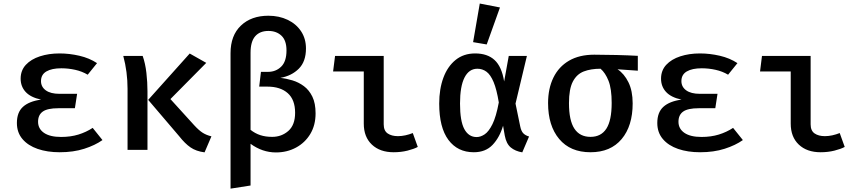

<svg xmlns="http://www.w3.org/2000/svg" viewBox="-20 -864 4963 1107"><path d="M411.8 -240H316.4Q253.8 -240 226.7 -220.8Q199.5 -201.5 199.5 -162.1Q199.5 -121.5 233.8 -97.9Q268.2 -74.4 332.3 -74.4Q387.2 -74.4 432.1 -88.2Q476.9 -102.1 514.4 -126.7L570.8 -56.4Q528.2 -26.2 465.6 -6.2Q403.1 13.8 324.1 13.8Q252.8 13.8 197.2 -5.4Q141.5 -24.6 109.5 -62.3Q77.4 -100 77.4 -154.9Q77.4 -216.4 112.6 -248.2Q147.7 -280 216.9 -289.7Q156.4 -302.6 127.7 -334.1Q99 -365.6 99 -410.3Q99 -457.9 129 -490.3Q159 -522.6 210 -539.2Q261 -555.9 323.6 -555.9Q380 -555.9 437.7 -542.6Q495.4 -529.2 539.5 -500L485.6 -433.3Q452.8 -452.8 413.3 -461.5Q373.8 -470.3 333.8 -470.3Q278.5 -470.3 247.4 -452.1Q216.4 -433.8 216.4 -396.4Q216.4 -363.1 244.1 -343.1Q271.8 -323.1 322.6 -323.1H424.6Z M1073.8 -555.4 1169.2 -501.5 962.6 -292.8 1099 -142.6Q1127.2 -111.8 1149 -98.2Q1170.8 -84.6 1199 -77.9L1159.5 14.4Q1110.8 8.2 1078.5 -14.1Q1046.2 -36.4 1012.8 -79L834.4 -288.2ZM802.6 -541.5Q817.9 -498.5 824.1 -443.8Q830.3 -389.2 830.3 -337.4V0H715.4V-351.8Q715.4 -449.7 690.8 -541.5Z M1527.2 -773.3Q1589.2 -773.3 1638.5 -749.7Q1687.7 -726.2 1715.9 -683.6Q1744.1 -641 1744.1 -584.6Q1744.1 -509.2 1702.8 -467.9Q1661.5 -426.7 1596.4 -414.9Q1630.8 -411.3 1666.4 -400.5Q1702.1 -389.7 1732.3 -367.2Q1762.6 -344.6 1781 -306.7Q1799.5 -268.7 1799.5 -210.3Q1799.5 -142.1 1769 -91.5Q1738.5 -41 1686.7 -13.1Q1634.9 14.9 1570.8 14.9Q1492.8 14.9 1424.6 -34.9V205.6L1309.2 223.6V-557.4Q1309.2 -659.5 1369 -716.4Q1428.7 -773.3 1527.2 -773.3ZM1424.6 -560V-115.4Q1450.3 -94.9 1480.5 -84.9Q1510.8 -74.9 1549.2 -74.9Q1603.6 -74.9 1642.6 -109.2Q1681.5 -143.6 1681.5 -213.8Q1681.5 -289.2 1639 -326.9Q1596.4 -364.6 1521.5 -364.6H1474.4L1484.6 -449.7H1525.6Q1570.3 -449.7 1601 -479.5Q1631.8 -509.2 1631.8 -573.3Q1631.8 -630.8 1602.8 -658.2Q1573.8 -685.6 1527.7 -685.6Q1477.9 -685.6 1451.3 -654.9Q1424.6 -624.1 1424.6 -560Z M2077.4 -451.8H1900.5L1911.8 -541.5H2192.3V-147.2Q2192.3 -110.3 2215.1 -94.6Q2237.9 -79 2274.4 -79Q2295.4 -79 2317.4 -83.8Q2339.5 -88.7 2360 -96.9L2388.7 -16.9Q2367.2 -5.1 2329.7 4.4Q2292.3 13.8 2249.7 13.8Q2170.8 13.8 2124.1 -30.3Q2077.4 -74.4 2077.4 -151.3Z M2719.5 -555.9Q2790.3 -555.9 2831.5 -517.9Q2872.8 -480 2886.7 -394.4L2913.3 -541.5H3017.9L2952.3 -266.7L2979.5 -134.9Q2985.1 -107.7 2997.2 -95.4Q3009.2 -83.1 3030.3 -76.9L2991.3 14.4Q2950.8 7.7 2924.9 -13.8Q2899 -35.4 2890.3 -82.6L2880.5 -139Q2860.5 -71.3 2820 -28.7Q2779.5 13.8 2711.8 13.8Q2618.5 13.8 2565.4 -57.4Q2512.3 -128.7 2512.3 -266.7Q2512.3 -350.8 2536.4 -415.9Q2560.5 -481 2606.9 -518.5Q2653.3 -555.9 2719.5 -555.9ZM2732.3 -467.7Q2684.1 -467.7 2658.2 -416.9Q2632.3 -366.2 2632.3 -266.7Q2632.3 -165.6 2657.2 -119.7Q2682.1 -73.8 2728.2 -73.8Q2750.8 -73.8 2774.4 -89.5Q2797.9 -105.1 2819.2 -147.9Q2840.5 -190.8 2855.9 -273.3Q2843.6 -348.7 2825.9 -391Q2808.2 -433.3 2784.9 -450.5Q2761.5 -467.7 2732.3 -467.7ZM2746.2 -843.6 2862.6 -821 2786.2 -607.7 2707.7 -621Z M3406.2 -548.7Q3465.6 -548.7 3534.6 -546.9Q3603.6 -545.1 3657.4 -542.1V-456.4L3540.5 -464.6Q3579 -439 3603.3 -389.7Q3627.7 -340.5 3627.7 -267.7Q3627.7 -137.9 3564.1 -62.1Q3500.5 13.8 3384.6 13.8Q3268.2 13.8 3204.1 -62.6Q3140 -139 3140 -269.7Q3140 -353.8 3170.8 -416.7Q3201.5 -479.5 3260.8 -514.1Q3320 -548.7 3406.2 -548.7ZM3260.5 -269.7Q3260.5 -169.2 3291.8 -122.1Q3323.1 -74.9 3384.6 -74.9Q3445.6 -74.9 3476.2 -122.3Q3506.7 -169.7 3506.7 -270.3Q3506.7 -352.3 3488.5 -398.2Q3470.3 -444.1 3442.6 -467.7Q3386.7 -467.7 3345.9 -452.1Q3305.1 -436.4 3282.8 -393.6Q3260.5 -350.8 3260.5 -269.7Z M4104.1 -240H4008.7Q3946.2 -240 3919 -220.8Q3891.8 -201.5 3891.8 -162.1Q3891.8 -121.5 3926.2 -97.9Q3960.5 -74.4 4024.6 -74.4Q4079.5 -74.4 4124.4 -88.2Q4169.2 -102.1 4206.7 -126.7L4263.1 -56.4Q4220.5 -26.2 4157.9 -6.2Q4095.4 13.8 4016.4 13.8Q3945.1 13.8 3889.5 -5.4Q3833.8 -24.6 3801.8 -62.3Q3769.7 -100 3769.7 -154.9Q3769.7 -216.4 3804.9 -248.2Q3840 -280 3909.2 -289.7Q3848.7 -302.6 3820 -334.1Q3791.3 -365.6 3791.3 -410.3Q3791.3 -457.9 3821.3 -490.3Q3851.3 -522.6 3902.3 -539.2Q3953.3 -555.9 4015.9 -555.9Q4072.3 -555.9 4130 -542.6Q4187.7 -529.2 4231.8 -500L4177.9 -433.3Q4145.1 -452.8 4105.6 -461.5Q4066.2 -470.3 4026.2 -470.3Q3970.8 -470.3 3939.7 -452.1Q3908.7 -433.8 3908.7 -396.4Q3908.7 -363.1 3936.4 -343.1Q3964.1 -323.1 4014.9 -323.1H4116.9Z M4539 -451.8H4362.1L4373.3 -541.5H4653.8V-147.2Q4653.8 -110.3 4676.7 -94.6Q4699.5 -79 4735.9 -79Q4756.9 -79 4779 -83.8Q4801 -88.7 4821.5 -96.9L4850.3 -16.9Q4828.7 -5.1 4791.3 4.4Q4753.8 13.8 4711.3 13.8Q4632.3 13.8 4585.6 -30.3Q4539 -74.4 4539 -151.3Z"/></svg>

Font: Fira Code Medium
Style: Regular
Weight: 500
Designer: Carrois Corporate, Edenspiekermann AG, Nikita Prokopov
Foundry: Carrois Corporate, Edenspiekermann AG, Nikita Prokopov
Version: Version 6.002